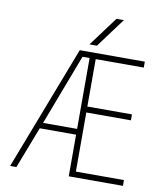

<svg xmlns="http://www.w3.org/2000/svg" viewBox="-100 -1033 979 1118"><g transform="rotate(10 389.5 -473.5)"><path d="M181.6 -278.3H382.8V-697.3H340.8ZM368.2 -775.4 497.1 -949.2H541L412.1 -775.4ZM418.9 -697.3V-417H682.6V-381.8H418.9V-32.2H703.1V2H382.8V-244.1H168L73.2 2H36.1L318.4 -732.4H703.1V-697.3Z"/></g></svg>

Font: Gen Shin Gothic ExtraLight
Style: Regular
Weight: 100
Designer: [Source Han Sans]
Ryoko NISHIZUKA  (kana & ideographs); Paul D. Hunt (Latin, Greek & Cyrillic); Wenlong ZHANG  (bopomofo
Version: Version 1.002.20150607